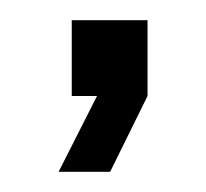

<svg xmlns="http://www.w3.org/2000/svg" viewBox="-20 -95 204 190"><path d="M51 0V-75H126V0L89 75H38L76 0Z"/></svg>

Font: Beorc Gothic
Style: Regular
Weight: 400
Version: Version 001.001